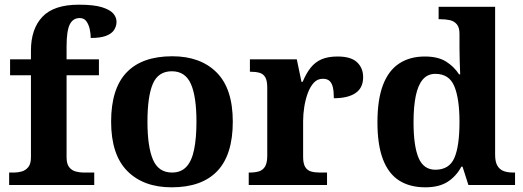

<svg xmlns="http://www.w3.org/2000/svg" viewBox="-20 -789 2233 819"><path d="M19 0V-53H41Q56 -53 72.5 -57.5Q89 -62 100.5 -76Q112 -90 112 -118V-468H23V-536H112V-573Q112 -666 161 -717.5Q210 -769 316 -769Q381 -769 415.5 -758Q450 -747 463.5 -731Q477 -715 477 -696Q477 -677 466.5 -661Q456 -645 432 -636Q408 -627 367 -627Q367 -644 363 -663.5Q359 -683 349 -697.5Q339 -712 320 -712Q291 -712 277.5 -684.5Q264 -657 264 -591V-536H402V-468H264V-118Q264 -90 275 -76Q286 -62 303 -57.5Q320 -53 335 -53H382V0Z M712 10Q592 10 523 -59.5Q454 -129 454 -270Q454 -411 520 -480Q586 -549 715 -549Q835 -549 904 -480Q973 -411 973 -270Q973 -129 907 -59.5Q841 10 712 10ZM714 -53Q752 -53 775 -77.5Q798 -102 808 -151Q818 -200 818 -270Q818 -378 794 -431.5Q770 -485 713 -485Q655 -485 632 -431.5Q609 -378 609 -270Q609 -163 632.5 -108Q656 -53 714 -53Z M1041 0V-53H1045Q1068 -53 1084.5 -58Q1101 -63 1110.5 -78.5Q1120 -94 1120 -125V-415Q1120 -445 1111.5 -459.5Q1103 -474 1087 -478.5Q1071 -483 1049 -483H1046V-536H1246L1266 -440H1271Q1286 -476 1305 -500Q1324 -524 1351.5 -536Q1379 -548 1420 -548Q1477 -548 1503 -523.5Q1529 -499 1529 -460Q1529 -414 1496.5 -392Q1464 -370 1404 -370Q1404 -398 1400 -416Q1396 -434 1386 -443.5Q1376 -453 1357 -453Q1334 -453 1318.5 -436Q1303 -419 1293 -392Q1283 -365 1278 -333.5Q1273 -302 1273 -273V-120Q1273 -91 1282 -76.5Q1291 -62 1307 -57.5Q1323 -53 1343 -53H1375V0Z M1794 10Q1728 10 1682.5 -19Q1637 -48 1613.5 -109.5Q1590 -171 1590 -267Q1590 -364 1613.5 -426Q1637 -488 1682.5 -518Q1728 -548 1792 -548Q1848 -548 1882.5 -526.5Q1917 -505 1938 -472H1943Q1942 -496 1941 -526.5Q1940 -557 1940 -584V-645Q1940 -672 1928.5 -685.5Q1917 -699 1899 -703Q1881 -707 1859 -707H1851V-760H2092V-129Q2092 -99 2101.5 -82.5Q2111 -66 2128 -59.5Q2145 -53 2169 -53H2177V0H1978L1953 -78H1948Q1926 -37 1889.5 -13.5Q1853 10 1794 10ZM1837 -65Q1896 -65 1918 -115Q1940 -165 1940 -269Q1940 -368 1918 -421Q1896 -474 1837 -474Q1804 -474 1783.5 -450Q1763 -426 1753.5 -380Q1744 -334 1744 -268Q1744 -166 1765.5 -115.5Q1787 -65 1837 -65Z"/></svg>

Font: Noto Serif Myanmar
Style: Regular
Weight: 400
Designer: Ben Mitchell and the Monotype Design Team
Foundry: Monotype Imaging Inc.
Version: Version 2.106